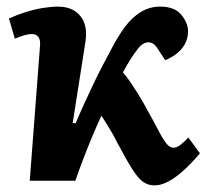

<svg xmlns="http://www.w3.org/2000/svg" viewBox="-20 -547 635 581"><path d="M200 -175 209 -174Q221 -203 235 -233.5Q249 -264 263 -293.5Q277 -323 290.5 -348.5Q304 -374 314 -393Q336 -436 358 -465.5Q380 -495 406.5 -511Q433 -527 465 -527Q508 -527 528.5 -502.5Q549 -478 549 -452Q549 -424 531.5 -401.5Q514 -379 480 -365L462 -392Q454 -406 446.5 -412.5Q439 -419 429 -419Q421 -419 412 -413.5Q403 -408 394 -395Q386 -385 375.5 -368.5Q365 -352 352 -328Q365 -313 376 -296.5Q387 -280 399.5 -260Q412 -240 427 -212Q444 -182 455 -160.5Q466 -139 474.5 -125.5Q483 -112 490 -106Q497 -100 505 -100Q515 -100 526.5 -109Q538 -118 550 -131L585 -83Q557 -50 532.5 -28.5Q508 -7 487 3.5Q466 14 448 14Q429 14 414 4Q399 -6 381 -34Q363 -62 335 -115Q327 -131 319 -145Q311 -159 303 -171.5Q295 -184 287 -197Q272 -165 257.5 -130Q243 -95 230.5 -62Q218 -29 208 0H70L101 -407Q103 -425 96.5 -434.5Q90 -444 77 -444Q66 -444 52.5 -440Q39 -436 25 -430L7 -491Q31 -502 58 -510.5Q85 -519 110.5 -523Q136 -527 155 -527Q186 -527 206.5 -513.5Q227 -500 235.5 -476Q244 -452 238 -417Z"/></svg>

Font: Literata 18pt
Style: Bold Italic
Weight: 700
Italic angle: -2°
Designer: Latin by Veronika Burian and Jose Scaglione. Greek by Irene Vlachou. Cyrillic by Vera Evstafieva
Foundry: TypeTogether
Version: Version 3.103;gftools[0.9.29]